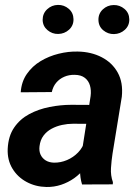

<svg xmlns="http://www.w3.org/2000/svg" viewBox="-20 -747 561 778"><path d="M308.6 -112.3 347.2 -357.9Q350.1 -381.3 344.5 -400.6Q338.9 -419.9 323.7 -431.6Q308.6 -443.4 282.7 -443.8Q259.8 -444.3 240.5 -436Q221.2 -427.7 208 -412.1Q194.8 -396.5 189.9 -374L64 -373Q66.9 -416 88.9 -447.5Q110.8 -479 144.5 -499.3Q178.2 -519.5 217.8 -529.3Q257.3 -539.1 295.4 -538.1Q349.6 -537.1 392.1 -515.1Q434.6 -493.2 457 -452.9Q479.5 -412.6 473.6 -355L436 -124.5Q431.6 -96.2 429.7 -66.2Q427.7 -36.1 437.5 -8.8L437 0L312.5 0.5Q304.2 -26.9 304.4 -55.7Q304.7 -84.5 308.6 -112.3ZM361.8 -321.8 349.1 -245.1 276.4 -245.6Q253.9 -245.6 231.2 -240.7Q208.5 -235.8 189 -225.3Q169.4 -214.8 156.2 -197.3Q143.1 -179.7 140.1 -154.3Q137.7 -134.8 144.5 -120.1Q151.4 -105.5 165.3 -96.9Q179.2 -88.4 198.7 -87.9Q225.6 -87.4 251.5 -98.4Q277.3 -109.4 296.6 -129.4Q315.9 -149.4 323.2 -175.8L353 -119.1Q342.3 -90.3 323.7 -66.4Q305.2 -42.5 280.8 -25.1Q256.3 -7.8 227.8 1.7Q199.2 11.2 168 10.7Q124 9.8 87.6 -9.8Q51.3 -29.3 30.3 -64Q9.3 -98.6 11.2 -144Q13.7 -195.8 37.4 -230.2Q61 -264.6 98.6 -284.7Q136.2 -304.7 180.9 -313.5Q225.6 -322.3 269 -322.3ZM152.8 -666.5Q152.8 -692.4 171.1 -709.5Q189.5 -726.6 214.8 -727.1Q239.7 -727.5 258.5 -711.4Q277.3 -695.3 277.8 -669.4Q278.3 -643.6 259.8 -626.7Q241.2 -609.9 215.8 -609.4Q191.4 -608.9 172.4 -625Q153.3 -641.1 152.8 -666.5ZM378.9 -666Q378.4 -691.9 396.7 -709Q415 -726.1 440.4 -726.6Q465.3 -727.1 484.4 -710.9Q503.4 -694.8 503.9 -668.9Q504.4 -643.1 485.8 -626.2Q467.3 -609.4 441.9 -608.9Q417.5 -608.4 398.4 -624.3Q379.4 -640.1 378.9 -666Z"/></svg>

Font: Roboto SemiBold
Style: Italic
Weight: 600
Designer: Christian Robertson
Foundry: Google
Version: Version 3.009; 2024